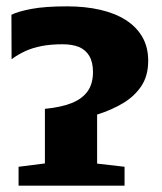

<svg xmlns="http://www.w3.org/2000/svg" viewBox="-20 -585 512 605"><path d="M38.5 0V-59.5L121.5 -70V-242Q172.5 -247 205.8 -260.2Q239 -273.5 256 -297.2Q273 -321 273 -358Q273 -389 261.5 -408.5Q250 -428 229 -436.8Q208 -445.5 177 -445.5Q140 -445.5 111.5 -440Q83 -434.5 60 -424Q37 -413.5 16.5 -398.5L16 -538.5Q37 -549 79.5 -557Q122 -565 191 -565Q248.5 -565 295.5 -554.2Q342.5 -543.5 376.2 -522Q410 -500.5 428.5 -468.5Q447 -436.5 447 -393.5Q447 -346.5 425.5 -314Q404 -281.5 367.5 -259.8Q331 -238 286 -224V-69.5L372.5 -59.5V0Z"/></svg>

Font: Merriweather 36pt Black
Style: Regular
Weight: 900
Version: Version 2.100